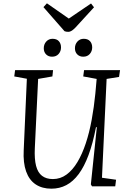

<svg xmlns="http://www.w3.org/2000/svg" viewBox="-20 -1124 771 1158"><path d="M595 -52 680 -40 675 0H535L528 -12L564 -357H559Q540 -259 514 -189Q488 -119 454.5 -74Q421 -29 380 -7.5Q339 14 290 14Q234 14 195 -12Q156 -38 137.5 -90Q119 -142 123 -218L142 -649L66 -663L71 -701H300L296 -663L210 -648L190 -230Q187 -165 197.5 -124Q208 -83 233.5 -63.5Q259 -44 299 -44Q344 -44 381 -71Q418 -98 447 -146.5Q476 -195 497.5 -260Q519 -325 533 -401.5Q547 -478 555 -559L563 -648L482 -663L487 -701H704L698 -660L623 -648ZM244 -833Q244 -857 259 -873.5Q274 -890 297 -890Q322 -890 335 -875.5Q348 -861 348 -838Q348 -815 333.5 -798.5Q319 -782 294 -782Q272 -782 258 -796Q244 -810 244 -833ZM432 -833Q432 -857 447 -873.5Q462 -890 485 -890Q510 -890 523 -875.5Q536 -861 536 -838Q536 -815 521.5 -798.5Q507 -782 482 -782Q460 -782 446 -796Q432 -810 432 -833ZM242 -1081 263 -1104 395 -1012 529 -1103 547 -1080 438 -961Q425 -947 414 -939.5Q403 -932 391 -932Q384 -932 379 -933Q374 -934 369 -936Z"/></svg>

Font: Literata Light
Style: Italic
Weight: 300
Italic angle: -2°
Designer: Latin by Veronika Burian and Jose Scaglione. Greek by Irene Vlachou. Cyrillic by Vera Evstafieva
Foundry: TypeTogether
Version: Version 3.103;gftools[0.9.29]